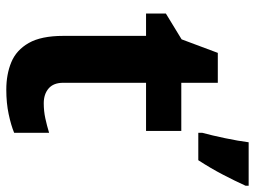

<svg xmlns="http://www.w3.org/2000/svg" viewBox="-120 -680 810 610"><g transform="rotate(90 285.0 -375.0)"><path d="M308 -109Q333 -109 356 -114Q379 -119 402 -126V-15Q378 -5 342.5 2.5Q307 10 265 10Q216 10 177.5 -6Q139 -22 116.5 -61.5Q94 -101 94 -171V-434H23V-497L105 -547L148 -662H243V-546H396V-434H243V-171Q243 -140 261 -124.5Q279 -109 308 -109ZM570 -750Q555 -717 535 -678.5Q515 -640 489 -600H402V-613Q410 -642 419 -685Q428 -728 432 -760H570Z"/></g></svg>

Font: Noto Sans Ethiopic
Style: Bold
Weight: 700
Designer: Monotype Design Team
Foundry: Monotype Imaging Inc.
Version: Version 2.102; ttfautohint (v1.8.4.7-5d5b)